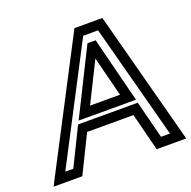

<svg xmlns="http://www.w3.org/2000/svg" viewBox="-185 -797 943 946"><g transform="rotate(-20 286.5 -324.5)"><path d="M625 -9 453 -658 448 -674H431H319H302L294 -658L-44 -9L-61 25H-25H71H89L97 9L186 -172H429L475 9L479 25H496H597H634L625 -9ZM567 -25H520L474 -206L470 -222H453H175H157L149 -206L60 -25H18L330 -624H408L567 -25ZM401 -289H244L348 -498L401 -289ZM458 -273 384 -566 380 -582H363H354H337L329 -566L183 -273L166 -239H202H431H467L458 -273Z"/></g></svg>

Font: Gamestation Display Outline
Style: Italic
Weight: 400
Designer: Jonas Hecksher
Foundry: Jonas Hecksher, Playtypeª, e-types AS
Version: Version 1.003